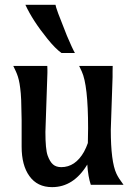

<svg xmlns="http://www.w3.org/2000/svg" viewBox="-20 -767 577 797"><path d="M447.3 -447.3 439.9 -229Q439.9 -95.7 463.4 -45.9Q471.7 -27.8 492.7 0H356.9Q345.7 -33.2 342.3 -84Q285.6 9.8 196.3 9.8Q134.8 9.8 102.1 -36.1Q69.8 -80.6 69.8 -158.2V-224.1Q69.8 -246.1 69.8 -269L68.8 -313.5Q68.4 -356 66.2 -379.6Q64 -403.3 61.3 -419.2Q58.6 -435.1 54.7 -447.5Q50.8 -460 45.9 -470.7L35.2 -493.2H176.3Q176.8 -485.4 176.8 -478.5V-464.4Q176.8 -464.4 168.5 -219.2Q168.5 -147.5 177.7 -121.6Q187 -95.7 200 -84.5Q212.9 -73.2 234.4 -73.2Q292.5 -73.2 328.6 -136.7Q338.4 -154.8 344.7 -173.3Q345.7 -200.7 345.7 -235.4Q345.7 -413.6 319.3 -470.7L308.6 -493.2H447.8Q447.3 -481 447.3 -470.7ZM210.4 -747.1Q210.4 -742.2 221.7 -710.9Q247.1 -644.5 257.8 -618.7Q257.8 -618.7 276.9 -575.2Q285.2 -557.1 291 -546.9H235.4Q210 -564.9 177.2 -605.5Q115.2 -682.1 85.4 -747.1Z"/></svg>

Font: Amarante
Style: Regular
Weight: 400
Designer: Karolina Lach
Foundry: Sorkin Type Co.
Version: Version 1.001